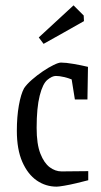

<svg xmlns="http://www.w3.org/2000/svg" viewBox="-20 -689 377 718"><path d="M192 9Q151 9 117.5 -14Q84 -37 63.5 -83.5Q43 -130 43 -200Q43 -252 50.5 -294.5Q58 -337 70 -359Q80 -374 99.5 -391Q119 -408 140.5 -422.5Q162 -437 180.5 -446Q199 -455 208 -455Q226 -455 255 -450Q284 -445 309 -439L307 -317H260L248 -392Q236 -397 219 -401Q202 -405 189 -405Q175 -405 158 -391Q140 -377 128.5 -331.5Q117 -286 117 -211Q117 -150 131 -114.5Q145 -79 166 -63.5Q187 -48 210 -48L310 -49V-15Q291 -10 266 -4Q241 2 220 5.5Q199 9 192 9ZM143 -525 125 -549 255 -669 293 -631 294 -610Q262 -592 221.5 -569Q181 -546 143 -525Z"/></svg>

Font: Grenze Gotisch Light
Style: Regular
Weight: 300
Designer: Renata Polastri
Foundry: Omnibus-Type
Version: Version 1.001